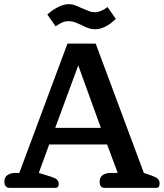

<svg xmlns="http://www.w3.org/2000/svg" viewBox="-20 -905 790 925"><path d="M373 -784Q354 -793 340.5 -798Q327 -803 312 -803Q294 -803 280 -797Q266 -791 248 -778L208 -835Q232 -857 260 -871Q288 -885 312 -885Q327 -885 340.5 -880Q354 -875 376 -865Q399 -855 411 -850.5Q423 -846 437 -846Q465 -846 498 -871L538 -814Q514 -790 488 -777Q462 -764 438 -764Q422 -764 407 -769Q392 -774 373 -784ZM1 -30Q1 -51 16 -61.5Q31 -72 56 -72H73L305 -695H441L673 -72L711 -59Q731 -52 740 -43.5Q749 -35 749 -22Q749 0 734 0H484Q460 0 460 -30Q460 -51 475 -61.5Q490 -72 515 -72H547L496 -209H217L167 -72L222 -55Q245 -48 254 -40Q263 -32 263 -19Q263 0 248 0H26Q14 0 7.5 -8Q1 -16 1 -30ZM466 -289 357 -590 246 -289Z"/></svg>

Font: MaitreeSemiBold
Style: Regular
Weight: 600
Designer: CadsonDemak Team
Foundry: CadsonDemak
Version: Version 1.000